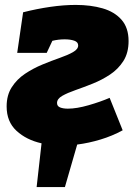

<svg xmlns="http://www.w3.org/2000/svg" viewBox="-20 -576 545 781"><path d="M479 -46Q437 -23 389 -8.5Q341 6 294 12L244 185H129L149 7Q87 -7 47 -44Q7 -81 7 -143Q7 -189 28 -221.5Q49 -254 82 -276Q115 -298 152.5 -313.5Q190 -329 223 -340.5Q256 -352 277 -364Q298 -376 298 -391Q298 -405 282 -410.5Q266 -416 243 -416Q218 -416 193 -410L170 -361H50L74 -526Q129 -540 184 -548Q239 -556 288 -556Q349 -556 397.5 -542Q446 -528 474.5 -495.5Q503 -463 503 -409Q503 -361 482 -328Q461 -295 428 -273Q395 -251 357.5 -236Q320 -221 287 -209.5Q254 -198 233 -186Q212 -174 212 -157Q212 -144 224.5 -139Q237 -134 256 -134Q292 -134 340.5 -148Q389 -162 426 -178Z"/></svg>

Font: Bitter Black
Style: Italic
Weight: 900
Italic angle: -9°
Designer: Sol Matas, and Bitter project Authors
Foundry: Sol Matas
Version: Version 2.001